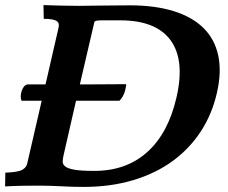

<svg xmlns="http://www.w3.org/2000/svg" viewBox="-50 -732 895 755"><path d="M114 -336H35Q31 -344 31.5 -354Q32 -364 35 -373.5Q38 -383 43.5 -390.5Q49 -398 57 -400H129L180 -622Q182 -630 181 -637Q180 -644 174 -648.5Q168 -653 155.5 -655.5Q143 -658 122 -658L121 -712Q151 -711 186.5 -710Q222 -709 260 -709Q279 -709 299 -709.5Q319 -710 343 -710Q367 -710 395.5 -710.5Q424 -711 461 -711Q559 -711 632 -688.5Q705 -666 749.5 -622.5Q794 -579 808 -514.5Q822 -450 803 -367Q784 -283 739.5 -215Q695 -147 628.5 -98.5Q562 -50 473.5 -23.5Q385 3 279 3Q234 3 190.5 0.5Q147 -2 100 -2Q68 -2 38 -1.5Q8 -1 -30 1L-29 -53Q22 -55 38 -64.5Q54 -74 57 -89ZM644 -349Q678 -496 620.5 -574Q563 -652 423 -652H348Q322 -652 321 -645L264 -400H281L446 -401Q447 -396 441.5 -374.5Q436 -353 420 -336H249L201 -126Q197 -110 196.5 -98Q196 -86 206.5 -77.5Q217 -69 243.5 -64.5Q270 -60 321 -60Q447 -60 529.5 -134.5Q612 -209 644 -349Z"/></svg>

Font: Lusitana
Style: Bold Italic
Weight: 700
Designer: Ana Paula Megda
Foundry: Ana Paula Megda
Version: Version 1.000; ttfautohint (v1.1) -l 8 -r 50 -G 200 -x 14 -D